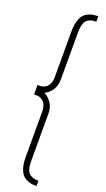

<svg xmlns="http://www.w3.org/2000/svg" viewBox="-203 -780 565 1024"><g transform="rotate(20 80.0 -268.0)"><path d="M54.2 -366.2V-625Q54.2 -656.2 60.5 -679.7Q66.9 -703.1 76.7 -716.3Q86.4 -729.5 101.3 -737.3Q116.2 -745.1 129.9 -747.6Q143.6 -750 161.1 -750V-719.2Q144 -719.2 132.3 -716.1Q120.6 -712.9 109.9 -703.9Q99.1 -694.8 94 -676.3Q88.9 -657.7 88.9 -628.9V-366.2Q88.9 -328.1 72 -304Q55.2 -279.8 30.8 -268.1Q54.7 -256.3 71.8 -231.9Q88.9 -207.5 88.9 -169.9V94.2Q88.9 123 94 141.4Q99.1 159.7 109.9 168.5Q120.6 177.2 132.1 180.2Q143.6 183.1 161.1 183.1V213.9Q143.6 213.9 129.9 211.4Q116.2 209 101.3 201.2Q86.4 193.4 76.7 180.2Q66.9 167 60.5 143.6Q54.2 120.1 54.2 88.9V-169.9Q54.2 -190.9 47.9 -206.1Q41.5 -221.2 32 -228.3Q22.5 -235.4 14.6 -238.3Q6.8 -241.2 0 -241.2H-18.1V-294.9H0Q6.8 -294.9 14.6 -297.9Q22.5 -300.8 32 -307.9Q41.5 -314.9 47.9 -330.1Q54.2 -345.2 54.2 -366.2Z"/></g></svg>

Font: RawengulkSans
Style: Regular
Weight: 500
Designer: gluk (gluksza@wp.pl)
Foundry: gluk (gluksza@wp.pl)
Version: Version 0.94